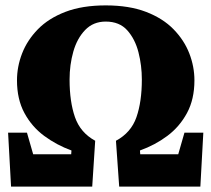

<svg xmlns="http://www.w3.org/2000/svg" viewBox="-20 -692 784 712"><path d="M21 0 10 -200H80L103 -120H244L245 -134Q190 -154 144 -188Q98 -222 70.5 -273Q43 -324 43 -394Q43 -445 62 -494Q81 -543 120.5 -583.5Q160 -624 222.5 -648Q285 -672 372 -672Q459 -672 521.5 -648Q584 -624 623.5 -583.5Q663 -543 682 -494Q701 -445 701 -394Q701 -324 673.5 -273Q646 -222 600.5 -188Q555 -154 499 -134L500 -120H641L664 -200H734L723 0H422L410 -170Q466 -200 486 -257.5Q506 -315 506 -397Q506 -449 493.5 -498Q481 -547 452 -579.5Q423 -612 372 -612Q326 -612 296 -581Q266 -550 252 -501Q238 -452 238 -397Q238 -315 258 -257.5Q278 -200 333 -170L322 0Z"/></svg>

Font: Source Serif 4 Black
Style: Regular
Weight: 900
Designer: Frank Grießhammer
Foundry: Adobe
Version: Version 4.005;hotconv 1.1.0;makeotfexe 2.6.0